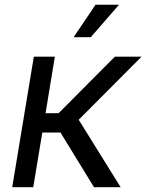

<svg xmlns="http://www.w3.org/2000/svg" viewBox="-20 -778 608 798"><path d="M30.8 0 120.6 -542.5H208L169.4 -307.6H223.6L457.5 -542.5H568.4L307.1 -280.3L481.4 0H370.6L231.4 -227.1H155.8L118.2 0ZM286.1 -623.5 377 -758.3H474.6L357.4 -623.5Z"/></svg>

Font: Inter 16pt
Style: Italic
Weight: 400
Italic angle: -9.3988°
Version: Version 4.001;git-66647c0bb